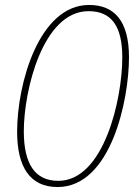

<svg xmlns="http://www.w3.org/2000/svg" viewBox="-20 -744 566 774"><path d="M212 10C427 10 500 -340 500 -513C500 -661 440 -724 339 -724C138 -724 49 -408 49 -213C49 -72 100 10 212 10ZM215 -15C121 -15 76 -83 76 -215C76 -378 152 -699 337 -699C430 -699 473 -638 473 -512C473 -345 399 -15 215 -15Z"/></svg>

Font: Noto Sans Condensed Thin
Style: Italic
Weight: 100
Width: 3
Italic angle: -12°
Designer: Monotype Design Team
Foundry: Monotype Imaging Inc.
Version: Version 2.013